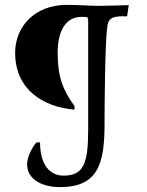

<svg xmlns="http://www.w3.org/2000/svg" viewBox="-20 -661 601 786"><path d="M225 105C382 105 408 9 408 -154C408 -231 410 -490 419 -549C422 -585 438 -597 499 -594L501 -598L507 -640C507 -640 420 -637 382 -637C356 -637 303 -641 253 -641C123 -641 42 -553 42 -445C42 -294 157 -223 285 -212V-227C238 -291 216 -346 216 -445C216 -531 247 -592 314 -592C340 -592 340 -591 341 -578V-134C341 6 324 58 240 58C183 58 144 12 144 -78H129C109 -55 91 -16 91 11C91 76 156 105 225 105Z"/></svg>

Font: Alegreya SC
Style: Regular
Weight: 400
Designer: Juan Pablo del Peral
Foundry: Huerta Tipografica
Version: Version 2.007;PS 002.007;hotconv 1.0.88;makeotf.lib2.5.64775